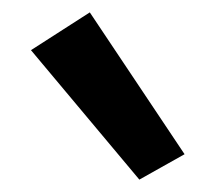

<svg xmlns="http://www.w3.org/2000/svg" viewBox="-20 -831 348 310"><path d="M205 -541 30 -750 125 -811 278 -582Z"/></svg>

Font: Alata
Style: Regular
Weight: 400
Designer: Spyros Zevelakis, Eben Sorkin
Foundry: Spyros Zevelakis
Version: Version 1.005; ttfautohint (v1.8.4.7-5d5b)